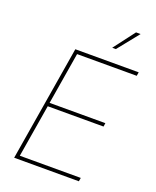

<svg xmlns="http://www.w3.org/2000/svg" viewBox="-170 -1041 921 1137"><g transform="rotate(20 291.0 -472.0)"><path d="M61.5 0 182.1 -727.5H581.5L577.6 -704.1H201.7L147.5 -377H499L495.6 -354.5H144L88.9 -22.5H473.1L469.2 0ZM384.3 -810.5 485.8 -944.3H514.6L407.2 -810.5Z"/></g></svg>

Font: Inter 18pt Thin
Style: Italic
Weight: 250
Italic angle: -9.3988°
Version: Version 4.001;git-66647c0bb